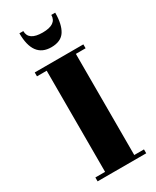

<svg xmlns="http://www.w3.org/2000/svg" viewBox="-193 -800 696 855"><g transform="rotate(-30 155.0 -372.5)"><path d="M88 -745Q88 -696 160 -696Q232 -696 232 -745H252Q252 -685 231.5 -652.5Q211 -620 161 -620Q68 -620 68 -745ZM290 0H40V-20H90V-540H40V-560H290V-540H240V-20H290Z"/></g></svg>

Font: Rozha One
Style: Regular
Weight: 400
Designer: Tim Donaldson, Indian Type Foundry
Foundry: Indian Type Foundry
Version: Version 1.301;PS 1.0;hotconv 1.0.78;makeotf.lib2.5.61930; tt